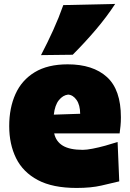

<svg xmlns="http://www.w3.org/2000/svg" viewBox="-20 -929 656 967"><path d="M365.7 17.6Q245.1 17.6 170.4 -22.2Q95.7 -62 61 -132.3Q26.4 -202.6 26.4 -293.9Q26.4 -385.3 57.9 -455.3Q89.4 -525.4 154.8 -565.2Q220.2 -605 320.8 -605Q448.2 -605 518.6 -541Q588.9 -477.1 588.9 -338.4Q588.9 -313.5 586.9 -294.7Q585 -275.9 582.5 -257.3H252.9Q261.7 -216.3 296.4 -195.3Q331.1 -174.3 397 -174.3Q416 -174.3 446.3 -180.2Q476.6 -186 510.3 -195.3Q543.9 -204.6 572.3 -213.9L580.6 -15.6Q542.5 -6.3 490.5 5.6Q438.5 17.6 365.7 17.6ZM383.8 -356Q383.3 -400.4 365.7 -425.5Q348.1 -450.7 323.2 -452.6Q296.9 -449.7 276.6 -424.6Q256.3 -399.4 251 -351.6ZM186.5 -651.4Q219.7 -714.8 248 -777.3Q276.4 -839.8 298.8 -903.3L560.1 -909.2Q516.6 -842.8 461.9 -778.6Q407.2 -714.4 346.2 -653.3Z"/></svg>

Font: Pinar-FD Black
Style: Regular
Weight: 900
Designer: Amin Abedi
Version: Version 3.000